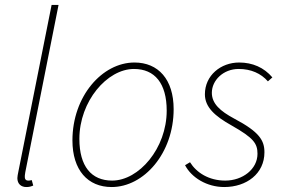

<svg xmlns="http://www.w3.org/2000/svg" viewBox="-20 -742 1150 774"><path d="M86 12C98 12 104 10 114 6L108 -16C100 -14 98 -14 94 -14C84 -14 80 -20 80 -28C80 -32 80 -38 82 -48L216 -722H188L54 -50C52 -40 50 -30 50 -24C50 0 66 12 86 12Z M430 12C560 12 680 -124 680 -302C680 -422 618 -490 522 -490C392 -490 272 -354 272 -176C272 -56 334 12 430 12ZM432 -14C348 -14 300 -72 300 -182C300 -334 412 -464 520 -464C604 -464 652 -406 652 -296C652 -144 540 -14 432 -14Z M884 12C974 12 1046 -42 1046 -128C1046 -176 1026 -210 924 -264C868 -294 834 -324 834 -368C834 -418 880 -464 942 -464C992 -464 1032 -446 1060 -414L1078 -430C1044 -470 998 -490 944 -490C870 -490 806 -438 806 -362C806 -310 846 -274 914 -236C1002 -186 1018 -164 1018 -122C1018 -60 958 -14 888 -14C822 -14 772 -46 746 -88L726 -76C752 -26 814 12 884 12Z"/></svg>

Font: Source Sans Pro ExtraLight
Style: Italic
Weight: 200
Italic angle: -11°
Designer: Paul D. Hunt
Foundry: Adobe Systems Incorporated
Version: Version 3.006;hotconv 1.0.111;makeotfexe 2.5.65597